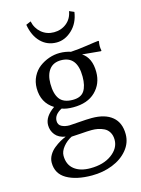

<svg xmlns="http://www.w3.org/2000/svg" viewBox="-132 -720 762 1041"><g transform="rotate(-15 249.5 -199.5)"><path d="M129.9 104Q129.9 153.8 163.1 180.4Q196.3 207 253.9 207Q327.6 207 373.8 173.1Q419.9 139.2 419.9 91.8Q419.9 66.9 409.4 49.3Q398.9 31.7 381.6 23.4Q364.3 15.1 347.9 12Q331.5 8.8 314 8.8Q290 8.8 251 12Q211.9 15.1 199.2 15.1Q170.4 29.3 150.1 54.4Q129.9 79.6 129.9 104ZM252.9 -439.9Q284.7 -439.9 314.9 -430.2Q357.4 -432.6 407 -440.2Q456.5 -447.8 473.1 -449.2L476.1 -445.8Q473.1 -432.6 473.1 -419.9Q473.1 -407.2 476.1 -394L473.1 -391.1Q374 -400.4 369.1 -400.9Q418.9 -368.2 418.9 -289.1Q418.9 -223.1 374.5 -179.7Q330.1 -136.2 250 -136.2Q210.4 -136.2 186 -146Q142.1 -123.5 142.1 -87.9Q142.1 -65.9 160.4 -56.4Q178.7 -46.9 204.1 -46.9Q210 -46.9 256.6 -50.5Q303.2 -54.2 330.1 -54.2Q404.8 -54.2 445.3 -20.5Q485.8 13.2 485.8 78.1Q485.8 126.5 453.6 165.5Q421.4 204.6 368.2 225.8Q314.9 247.1 252 247.1Q164.6 247.1 111.3 216.6Q58.1 186 58.1 124Q58.1 102.1 69.8 81.8Q81.5 61.5 99.9 46.9Q118.2 32.2 135 22.7Q151.9 13.2 168 6.8Q129.9 0.5 110.8 -23.2Q91.8 -46.9 91.8 -78.1Q91.8 -125.5 148.9 -165Q84 -205.1 84 -287.1Q84 -322.8 99.1 -352.5Q114.3 -382.3 138.9 -400.9Q163.6 -419.4 193.1 -429.7Q222.7 -439.9 252.9 -439.9ZM250 -399.9Q207 -399.9 184.6 -371.1Q162.1 -342.3 162.1 -292Q162.1 -234.4 184.1 -205.1Q206.1 -175.8 257.8 -175.8Q303.2 -175.8 322 -203.9Q340.8 -231.9 340.8 -284.2Q340.8 -399.9 250 -399.9ZM146 -646Q154.3 -606 183.8 -581.1Q213.4 -556.2 253.9 -556.2Q294.4 -556.2 324.5 -580.1Q354.5 -604 361.8 -646L388.7 -634.3Q379.9 -572.8 340.3 -535.9Q300.8 -499 253.9 -499Q201.2 -499 165.3 -534.9Q129.4 -570.8 118.7 -634.3Z"/></g></svg>

Font: Linear Smooth
Style: Regular
Weight: 400
Designer: Philipp H. Poll, Flanker
Foundry: Philipp H. Poll, reworked by Flanker
Version: Version 1.061 | FøM Fix